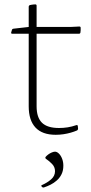

<svg xmlns="http://www.w3.org/2000/svg" viewBox="-20 -609 417 876"><path d="M234 6Q173 6 142 -27Q111 -60 111 -124V-484V-486V-578Q111 -584 117 -586Q121 -587 125 -587.5Q129 -588 133 -588.5Q137 -589 141 -589Q147 -589 147 -583V-124Q147 -73 171.5 -49Q196 -25 249 -25Q269 -25 288.5 -28Q308 -31 328 -38Q334 -40 335 -34L336 -23Q337 -18 332 -14Q318 -8 302 -3.5Q286 1 269 3.5Q252 6 234 6ZM36 -455Q30 -455 31 -461L34 -471Q35 -477 41 -478L111 -486H301L342 -488Q348 -488 348 -482Q348 -477 348 -471.5Q348 -466 347 -461Q346 -455 340 -455ZM181 246Q175 248 171 243L170 242Q166 237 172 235Q195 225 213 209.5Q231 194 231 172Q231 153 217.5 139Q204 125 190 116Q185 112 188 107Q193 101 200.5 95.5Q208 90 216.5 86.5Q225 83 231 83Q240 83 249 92Q258 101 263.5 115.5Q269 130 269 147Q269 169 261 185.5Q253 202 239.5 214Q226 226 211 233.5Q196 241 181 246Z"/></svg>

Font: Hahmlet Thin
Style: Regular
Weight: 250
Version: Version 1.002